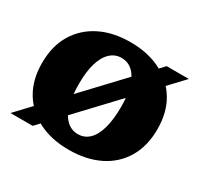

<svg xmlns="http://www.w3.org/2000/svg" viewBox="-121 -678 870 838"><g transform="rotate(30 314.0 -259.0)"><path d="M314 12Q227 12 162 -20.5Q97 -53 60.5 -113.5Q24 -174 24 -259Q24 -344 60.5 -404.5Q97 -465 162 -497.5Q227 -530 314 -530Q401 -530 466.5 -497.5Q532 -465 568.5 -404.5Q605 -344 605 -259Q605 -174 568.5 -113Q532 -52 466.5 -20Q401 12 314 12ZM314 -67Q347 -67 370.5 -89.5Q394 -112 406.5 -156.5Q419 -201 419 -266Q419 -325 406.5 -366.5Q394 -408 370.5 -429.5Q347 -451 314 -451Q282 -451 258 -428.5Q234 -406 221.5 -363.5Q209 -321 209 -259Q209 -197 221.5 -154Q234 -111 258 -89Q282 -67 314 -67ZM14 0 502 -518H614L126 0Z"/></g></svg>

Font: Montagu Slab
Style: Bold
Weight: 700
Designer: Florian Karsten
Foundry: Florian Karsten
Version: Version 1.000